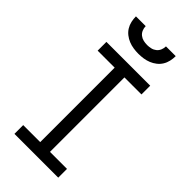

<svg xmlns="http://www.w3.org/2000/svg" viewBox="-293 -1020 1085 1085"><g transform="rotate(45 250.0 -477.5)"><path d="M75 0V-70H211V-665H75V-735H425V-665H289V-70H425V0ZM250 -815Q230 -815 210 -818Q190 -821 171.5 -828.5Q153 -836 137 -848.5Q121 -861 110.5 -878Q100 -895 95.5 -915Q91 -935 91 -955H169Q169 -940 175 -925.5Q181 -911 193 -901.5Q205 -892 220 -888.5Q235 -885 250 -885Q265 -885 280 -888.5Q295 -892 307 -901.5Q319 -911 325 -925.5Q331 -940 331 -955H409Q409 -935 404.5 -915Q400 -895 389.5 -878Q379 -861 363 -848.5Q347 -836 328.5 -828.5Q310 -821 290 -818Q270 -815 250 -815Z"/></g></svg>

Font: Iosevka Gothic
Style: Regular
Weight: 400
Monospace: yes
Designer: Belleve Invis
Foundry: Belleve Invis
Version: Version 15.5.1; ttfautohint (v1.8.4)